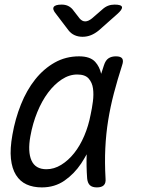

<svg xmlns="http://www.w3.org/2000/svg" viewBox="-20 -805 640 835"><path d="M162 10Q124 10 95.5 -3Q67 -16 49.5 -44Q32 -72 27.5 -115Q23 -158 34 -219Q46 -288 71 -350.5Q96 -413 133 -459.5Q170 -506 218 -533Q266 -560 324 -560Q372 -560 394 -536Q413 -515 420 -484Q426 -502 432 -521Q439 -543 452 -551.5Q465 -560 484 -560Q505 -560 511.5 -550.5Q518 -541 511 -521Q491 -459 475.5 -400Q460 -341 450.5 -282Q441 -223 438 -160.5Q435 -98 439 -29Q441 -9 431.5 0.5Q422 10 401.5 10Q381 10 371 0.5Q361 -9 359 -29Q355 -84 357 -134Q346 -114 333 -94Q303 -49 260.5 -19.5Q218 10 162 10ZM182 -69Q215 -69 246 -88Q277 -107 302.5 -139Q328 -171 346.5 -214.5Q365 -258 374 -306Q380 -333 384 -363.5Q388 -394 384.5 -420Q381 -446 365.5 -463.5Q350 -481 316 -481Q281 -481 248.5 -459.5Q216 -438 189 -402Q162 -366 142 -317Q122 -268 112 -212Q100 -145 117 -107Q134 -69 182 -69ZM248 -785Q263 -785 274.5 -780Q286 -775 295 -765L326 -725Q337 -712 350.5 -712Q364 -712 380 -725L425 -764Q437 -775 450 -780Q463 -785 478 -785Q508 -785 510.5 -774.5Q513 -764 489 -743L410 -673Q393 -659 375.5 -652Q358 -645 339 -645Q320 -645 304.5 -652Q289 -659 278 -673L224 -744Q207 -764 213.5 -774.5Q220 -785 248 -785Z"/></svg>

Font: Maple Mono NL Light
Style: Italic
Weight: 300
Italic angle: -10°
Monospace: yes
Designer: subframe7536
Version: Version 7.000